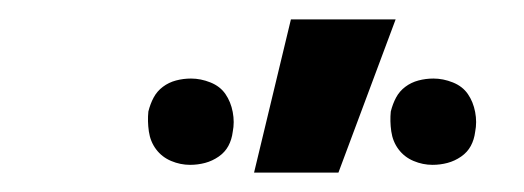

<svg xmlns="http://www.w3.org/2000/svg" viewBox="-20 -778 540 198"><path d="M242 -600 280 -758H388L329 -600ZM426 -608Q416 -608 406.5 -612Q397 -616 391 -624Q385 -632 383.5 -642.5Q382 -653 383 -663Q385 -671 388.5 -677.5Q392 -684 398 -688.5Q404 -693 411.5 -695Q419 -697 427 -697Q437 -697 447 -693Q457 -689 462.5 -681Q468 -673 470 -662.5Q472 -652 470 -642Q469 -634 465.5 -627.5Q462 -621 455.5 -616.5Q449 -612 441.5 -610Q434 -608 426 -608ZM176 -608Q166 -608 156.5 -612Q147 -616 141 -624Q135 -632 133.5 -642.5Q132 -653 133 -663Q135 -671 138.5 -677.5Q142 -684 148 -688.5Q154 -693 161.5 -695Q169 -697 177 -697Q187 -697 197 -693Q207 -689 212.5 -681Q218 -673 220 -662.5Q222 -652 220 -642Q219 -634 215.5 -627.5Q212 -621 205.5 -616.5Q199 -612 191.5 -610Q184 -608 176 -608Z"/></svg>

Font: Iosevka Curly Heavy
Style: Italic
Weight: 900
Italic angle: -9°
Monospace: yes
Designer: Belleve Invis
Foundry: Belleve Invis
Version: Version 22.1.2; ttfautohint (v1.8.4)